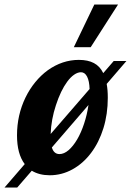

<svg xmlns="http://www.w3.org/2000/svg" viewBox="-88 -770 580 850"><path d="M329.6 -750H434.6L313.5 -561H238.8ZM21.5 -43.5Q-12.7 -88.4 -12.7 -170.9Q-12.7 -260.7 24.9 -338.4Q43 -375.5 68.1 -406.2Q93.3 -437 123.5 -459Q188 -504.9 261.2 -504.9Q301.3 -504.9 327.9 -490.7Q354.5 -476.6 369.1 -446.3L415.5 -500H471.7L384.3 -398.4Q389.2 -372.6 389.2 -336.9Q389.2 -265.1 369.9 -202.6Q350.6 -140.1 315.4 -93.3Q280.3 -46.4 232.9 -20.3Q185.5 5.9 132.3 5.9Q85.9 5.9 52.7 -14.2L-11.7 60.1H-67.9ZM308.6 -376Q307.6 -411.1 297.6 -430.7Q287.6 -450.2 270.5 -450.2Q255.9 -450.2 240 -439.2Q224.1 -428.2 209.5 -408.2Q180.7 -369.1 159.7 -304.7Q138.7 -241.7 136.2 -176.8ZM253.9 -153.3Q271.5 -183.6 284.4 -222.9Q297.4 -262.2 303.7 -305.2L141.6 -117.2Q150.4 -87.9 175.3 -87.9Q195.3 -87.9 215.6 -105.2Q235.8 -122.6 253.9 -153.3Z"/></svg>

Font: Pattaya
Style: Regular
Weight: 400
Designer: Pablo Impallari / Thai characters Designed by Thanarat Vachiruckul and Suppakit Chalermlarp
Foundry: Pablo Impallari
Version: Version 2.001